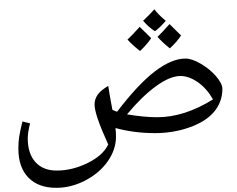

<svg xmlns="http://www.w3.org/2000/svg" viewBox="-20 -772 1136 919"><path d="M249 127Q163.6 127 115.7 77.9Q67.9 28.8 67.9 -61Q67.9 -89.8 71.5 -115.5Q75.2 -141.1 87.4 -190.4L124 -181.6Q112.8 -137.7 112.8 -110.4Q112.8 -37.1 149.4 3.7Q186 44.4 251.5 44.4Q325.7 44.4 399.4 8.3Q473.1 -27.8 498 -80.6Q432.6 -223.6 432.6 -271.5Q432.6 -297.4 447.3 -318.4Q461.9 -339.4 498 -360.8Q502 -331.5 518.1 -246.1L535.6 -238.8L540.5 -237.3Q641.1 -369.1 721.4 -430.4Q801.8 -491.7 867.7 -491.7Q898.4 -491.7 941.2 -466.8Q983.9 -441.9 1014.2 -407Q1044.4 -372.1 1044.4 -346.2Q1044.4 -285.2 1005.6 -238Q966.8 -190.9 888.4 -162.8Q810.1 -134.8 722.7 -134.8Q622.1 -134.8 532.7 -159.2Q535.2 -138.2 535.2 -118.2Q535.2 -56.6 496.1 -0.5Q457 55.7 389.2 91.3Q321.3 127 249 127ZM732.4 -210.9Q862.8 -210.9 999.5 -296.4Q969.2 -349.1 926.8 -378.7Q884.3 -408.2 843.3 -408.2Q793.9 -408.2 726.6 -359.4Q659.2 -310.5 587.9 -224.6Q669.9 -210.9 732.4 -210.9ZM719.2 -540.5ZM790.5 -105.5ZM790.5 -83ZM773.4 -672.4Q744.6 -638.7 721.7 -622.6Q693.8 -639.6 665 -672.4Q695.3 -701.2 718.8 -727.5Q737.3 -702.6 773.4 -672.4ZM703.6 -589.4Q686 -562 650.4 -527.8Q611.3 -558.6 590.3 -582.5Q614.3 -605 648.4 -643.6Q659.2 -632.3 703.6 -589.4ZM846.7 -602.1Q827.6 -572.8 793 -540.5Q758.3 -567.9 733.9 -595.7Q752 -612.3 791.5 -656.7ZM719.2 -540.5ZM718.8 -752Z"/></svg>

Font: Noto Naskh Arabic UI
Style: Regular
Weight: 400
Designer: Monotype Design team
Foundry: Monotype Imaging Inc.
Version: Version 1.05